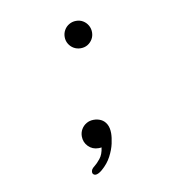

<svg xmlns="http://www.w3.org/2000/svg" viewBox="-71 -562 761 750"><g transform="rotate(-10 309.5 -187.5)"><path d="M278 -382Q263 -382 250.5 -389.2Q238 -396.5 230.8 -408.8Q223.5 -421 223.5 -436Q223.5 -451 230.8 -463.5Q238 -476 250.5 -483.2Q263 -490.5 278 -490.5Q293.5 -490.5 305.5 -483.2Q317.5 -476 324.8 -463.5Q332 -451 332 -436Q332 -421 324.8 -408.8Q317.5 -396.5 305.5 -389.2Q293.5 -382 278 -382ZM278.5 -98Q294.5 -98 307.8 -91.5Q321 -85 329 -70.8Q337 -56.5 337 -34.5Q337 -18 331.8 6Q326.5 30 313.2 55.2Q300 80.5 275.5 101.5Q268 108 261.2 111.2Q254.5 114.5 249.5 114.5Q244.5 114.5 240.8 111.2Q237 108 237 102.5Q237 97 239.8 92Q242.5 87 250.5 81Q261 73 274 57Q287 41 290.5 13.5Q288 14 285.2 14.2Q282.5 14.5 278.5 14.5Q254.5 14.5 238.2 -2Q222 -18.5 222 -42Q222 -57.5 229.5 -70.2Q237 -83 249.8 -90.5Q262.5 -98 278.5 -98Z"/></g></svg>

Font: Sono ExtraLight Monospace Light
Style: Regular
Weight: 300
Version: Version 2.112